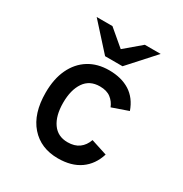

<svg xmlns="http://www.w3.org/2000/svg" viewBox="-172 -863 960 1007"><g transform="rotate(30 308.0 -360.0)"><path d="M318.5 12Q214 12 152.5 -58.2Q91 -128.5 91 -255Q91 -338.5 119.5 -398.5Q148 -458.5 199.8 -490.8Q251.5 -523 322 -523Q396.5 -523 447.5 -490.8Q498.5 -458.5 522 -392L424.5 -358Q413 -387.5 388.2 -406.5Q363.5 -425.5 322 -425.5Q260 -425.5 228.5 -379Q197 -332.5 197 -255Q197 -176.5 228.8 -131.5Q260.5 -86.5 320 -86.5Q362 -86.5 389 -106.2Q416 -126 428.5 -162L526 -130.5Q504.5 -61.5 452 -24.8Q399.5 12 318.5 12ZM265.5 -576 124.5 -732H220L318 -649L416 -732H512L371 -576Z"/></g></svg>

Font: Overpass Mono SemiBold
Style: Regular
Weight: 600
Monospace: yes
Designer: Delve Withrington, Dave Bailey
Foundry: Delve Fonts LLC
Version: Version 4.000